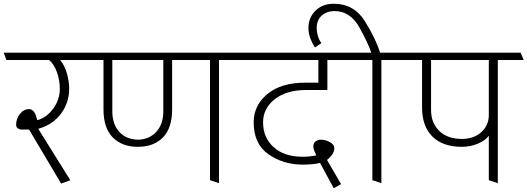

<svg xmlns="http://www.w3.org/2000/svg" viewBox="-31 -961 2813 1024"><path d="M124 -270H85Q74 -270 64.5 -276.5Q55 -283 55 -295Q55 -327 75 -353Q95 -379 124 -379Q137 -379 146.5 -369Q156 -359 161 -343L168 -320Q218 -334 253 -382Q288 -430 288 -488Q288 -532 273 -575Q258 -618 231 -641H3L-11 -680H418L434 -641H290Q315 -610 326.5 -567Q338 -524 338 -488Q338 -414 294.5 -355Q251 -296 173 -274L344 0L295 18Z M1089 0V-641H887V-377Q887 -278 838 -228Q789 -178 704 -178Q620 -178 570.5 -228Q521 -278 521 -377V-641H426L412 -680H1259L1275 -641H1137V16ZM568 -367Q568 -299 605 -258Q642 -217 706 -216Q767 -218 803.5 -259Q840 -300 840 -367V-641H568Z M1788 21 1749 43 1676 -92Q1655 -87 1631.5 -85Q1608 -83 1584 -83Q1480 -83 1401 -138Q1322 -193 1322 -308Q1322 -400 1395.5 -460Q1469 -520 1595 -520H1667V-641H1267L1253 -680H1823L1839 -641H1715V-481H1602Q1497 -481 1434.5 -432Q1372 -383 1372 -308Q1372 -228 1428 -176.5Q1484 -125 1584 -125Q1603 -125 1622 -127Q1641 -129 1656 -132Q1648 -149 1644 -160Q1640 -171 1640 -178Q1640 -199 1653 -207.5Q1666 -216 1681 -216Q1703 -216 1727.5 -203.5Q1752 -191 1752 -169Q1752 -155 1742 -139Q1732 -123 1713 -108Z M1683 -731 1649 -708Q1635 -728 1624.5 -755Q1614 -782 1614 -812Q1614 -867 1651.5 -904Q1689 -941 1749 -941Q1857 -941 1915 -848Q1973 -755 1996 -680H2125L2141 -641H2003V16L1955 0V-641H1831L1817 -680H1949Q1936 -723 1887 -812.5Q1838 -902 1753 -902Q1712 -902 1685 -878Q1658 -854 1658 -811Q1658 -792 1664 -770.5Q1670 -749 1683 -731Z M2576 0V-237Q2558 -212 2518 -195Q2478 -178 2432 -178Q2330 -178 2275 -233Q2220 -288 2220 -387V-641H2133L2119 -680H2746L2762 -641H2624V16ZM2576 -343V-641H2268V-374Q2268 -305 2312 -262.5Q2356 -220 2432 -220Q2495 -220 2534.5 -255Q2574 -290 2576 -343Z"/></svg>

Font: Palanquin Thin
Style: Regular
Weight: 250
Designer: Pria Ravichandran
Version: Version 1.001